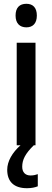

<svg xmlns="http://www.w3.org/2000/svg" viewBox="-20 -765 276 1011"><path d="M119 -745C83 -745 62 -725 62 -683C62 -642 84 -621 119 -621C153 -621 174 -642 174 -683C174 -724 154 -745 119 -745ZM97 113C97 76 113 44 158 0H167V-540H68V0H88C45 38 18 84 18 129C18 191 53 226 122 226C146 226 164 222 179 216V152C170 155 158 159 141 159C113 159 97 142 97 113Z"/></svg>

Font: Noto Sans Khmer UI Condensed Medium
Style: Regular
Weight: 500
Width: 3
Designer: Danh Hong and the Monotype Design Team
Foundry: Monotype Imaging Inc.
Version: Version 2.002